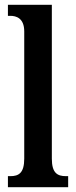

<svg xmlns="http://www.w3.org/2000/svg" viewBox="-20 -780 317 800"><path d="M13 0H264V-46H255C219 -46 196 -59 196 -119V-760H13V-714H23C47 -714 81 -705 81 -649V-119C81 -59 58 -46 23 -46H13Z"/></svg>

Font: Noto Serif Hebrew ExtraCondensed SemiBold
Style: Regular
Weight: 600
Width: 2
Designer: Monotype Design Team
Foundry: Monotype Imaging Inc.
Version: Version 2.004